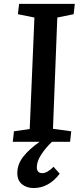

<svg xmlns="http://www.w3.org/2000/svg" viewBox="-20 -720 413 975"><path d="M154.8 -630.9 70.8 -647.9 77.1 -700.2H359.9L354 -647.9L271 -630.9L249 -65.9L341.8 -53.2L335.9 0H244.1Q212.4 29.8 189.7 64.5Q167 99.1 167 128.9Q167 159.2 194.8 159.2Q219.7 159.2 252 127L283.2 162.1Q227.5 234.9 150.9 234.9Q114.7 234.9 91.3 215.3Q67.9 195.8 67.9 159.2Q67.9 114.3 97.9 75.9Q127.9 37.6 181.2 0H44.9L50.8 -53.2L130.9 -64.9Z"/></svg>

Font: Literata Book SemiBold
Style: Italic
Weight: 600
Italic angle: -3°
Designer: Latin by Veronika Burian and Jose Scaglione. Greek by Irene Vlachou. Cyrillic by Vera Evstafieva
Foundry: TypeTogether
Version: Version 1.003;PS 001.003;hotconv 1.0.88;makeotf.lib2.5.64775